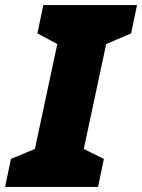

<svg xmlns="http://www.w3.org/2000/svg" viewBox="-56 -734 558 754"><path d="M-36 0H329L352 -110L273 -149L361 -561L459 -603L482 -714H114L91 -603L169 -561L81 -149L-13 -110Z"/></svg>

Font: Noto Sans UI Black
Style: Italic
Weight: 900
Italic angle: -372°
Designer: Monotype Design Team
Foundry: Monotype Imaging Inc.
Version: Version 1.901